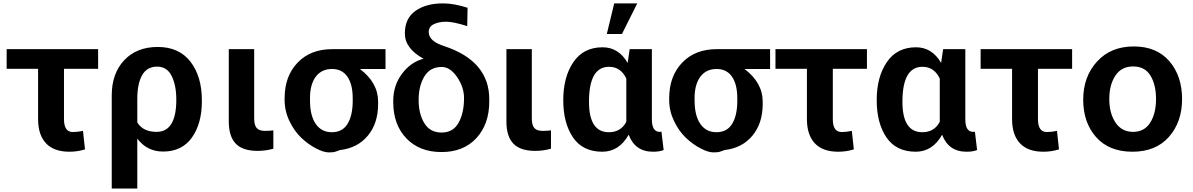

<svg xmlns="http://www.w3.org/2000/svg" viewBox="-20 -842 6927 1115"><path d="M18.6 -442.4V-556.6H549.8V-442.4H351.6V-149.4Q351.6 -75.2 403.3 -75.2Q429.7 -75.2 461.9 -82L473.6 25.4Q430.7 39.1 382.8 39.1Q293 39.1 247.1 -9.8Q201.2 -58.6 201.2 -150.4V-442.4Z M628.9 252.9V-288.1Q628.9 -415 701.2 -492.2Q773.4 -569.3 896.5 -569.3Q1019.5 -569.3 1085.9 -483.9Q1152.3 -398.4 1152.3 -259.8V-252.9Q1152.3 -125 1094.7 -43.5Q1037.1 38.1 926.8 38.1Q834 38.1 777.3 -37.1V252.9ZM777.3 -130.9Q810.5 -76.2 889.6 -76.2Q1003.9 -76.2 1003.9 -263.7Q1003.9 -345.7 977.1 -400.4Q950.2 -455.1 892.1 -455.1Q834 -455.1 805.7 -405.8Q777.3 -356.4 777.3 -267.6Z M1308.6 -136.7V-556.6H1456.1V-154.3Q1456.1 -115.2 1470.7 -98.6Q1485.4 -82 1517.6 -82Q1549.8 -82 1567.4 -85V21.5Q1523.4 34.2 1475.6 34.2Q1389.6 34.2 1349.1 -7.8Q1308.6 -49.8 1308.6 -136.7Z M1632.8 -261.7V-271.5Q1632.8 -399.4 1708 -478Q1783.2 -556.6 1909.2 -556.6H2218.8V-441.4H2070.3Q2175.8 -361.3 2175.8 -252V-238.3Q2175.8 -126 2116.2 -54.2Q2056.6 17.6 1955.1 29.3Q1946.3 32.2 1938.5 35.2L1926.8 39.1Q1918 43 1888.7 43Q1859.4 43 1814.5 19.5Q1769.5 -3.9 1729 -42.5Q1688.5 -81.1 1660.6 -139.6Q1632.8 -198.2 1632.8 -261.7ZM1780.3 -257.8Q1780.3 -170.9 1813.5 -122.6Q1846.7 -74.2 1907.2 -74.2Q1967.8 -74.2 1997.6 -121.6Q2027.3 -168.9 2028.3 -252V-271.5Q2028.3 -351.6 1997.6 -396.5Q1966.8 -441.4 1908.2 -441.4Q1849.6 -441.4 1816.4 -399.9Q1783.2 -358.4 1780.3 -284.2Z M2263.7 -249V-256.8Q2263.7 -345.7 2314.5 -413.6Q2365.2 -481.4 2439.5 -501Q2331.1 -560.5 2331.1 -647.9Q2331.1 -735.4 2392.6 -778.8Q2454.1 -822.3 2551.8 -822.3Q2617.2 -822.3 2695.3 -796.9L2693.4 -690.4Q2613.3 -715.8 2571.3 -715.8Q2529.3 -715.8 2499.5 -701.7Q2469.7 -687.5 2469.7 -656.2Q2469.7 -601.6 2562.5 -573.2Q2821.3 -486.3 2821.3 -265.6V-252.9Q2821.3 -121.1 2746.6 -40Q2671.9 41 2543.9 41Q2416 41 2339.8 -38.6Q2263.7 -118.2 2263.7 -249ZM2674.8 -272.5Q2674.8 -335 2634.8 -394Q2594.7 -453.1 2544.9 -453.1Q2477.5 -453.1 2444.3 -397.9Q2411.1 -342.8 2411.1 -261.7Q2411.1 -180.7 2444.3 -126.5Q2477.5 -72.3 2544.4 -72.3Q2611.3 -72.3 2643.1 -128.9Q2674.8 -185.5 2674.8 -272.5Z M2920.9 -136.7V-556.6H3068.4V-154.3Q3068.4 -115.2 3083 -98.6Q3097.7 -82 3129.9 -82Q3162.1 -82 3179.7 -85V21.5Q3135.7 34.2 3087.9 34.2Q3002 34.2 2961.4 -7.8Q2920.9 -49.8 2920.9 -136.7Z M3479.5 -567.4Q3572.3 -567.4 3625 -476.6L3636.7 -556.6H3765.6V-148.4Q3765.6 -76.2 3811.5 -76.2Q3819.3 -76.2 3821.3 -77.1L3834 29.3Q3810.5 39.1 3772.5 39.1Q3668 39.1 3630.9 -59.6Q3575.2 39.1 3477.5 39.1Q3364.3 39.1 3307.6 -43.9Q3251 -127 3251 -260.7Q3251 -394.5 3309.6 -481Q3368.2 -567.4 3479.5 -567.4ZM3400.4 -251Q3400.4 -74.2 3515.6 -74.2Q3585.9 -74.2 3617.2 -134.8V-385.7Q3585 -454.1 3516.6 -454.1Q3400.4 -454.1 3400.4 -251ZM3503.9 -644.5 3546.9 -822.3H3680.7L3591.8 -644.5Z M3866.2 -261.7V-271.5Q3866.2 -399.4 3941.4 -478Q4016.6 -556.6 4142.6 -556.6H4452.1V-441.4H4303.7Q4409.2 -361.3 4409.2 -252V-238.3Q4409.2 -126 4349.6 -54.2Q4290 17.6 4188.5 29.3Q4179.7 32.2 4171.9 35.2L4160.2 39.1Q4151.4 43 4122.1 43Q4092.8 43 4047.9 19.5Q4002.9 -3.9 3962.4 -42.5Q3921.9 -81.1 3894 -139.6Q3866.2 -198.2 3866.2 -261.7ZM4013.7 -257.8Q4013.7 -170.9 4046.9 -122.6Q4080.1 -74.2 4140.6 -74.2Q4201.2 -74.2 4231 -121.6Q4260.7 -168.9 4261.7 -252V-271.5Q4261.7 -351.6 4231 -396.5Q4200.2 -441.4 4141.6 -441.4Q4083 -441.4 4049.8 -399.9Q4016.6 -358.4 4013.7 -284.2Z M4483.4 -442.4V-556.6H5014.6V-442.4H4816.4V-149.4Q4816.4 -75.2 4868.2 -75.2Q4894.5 -75.2 4926.8 -82L4938.5 25.4Q4895.5 39.1 4847.7 39.1Q4757.8 39.1 4711.9 -9.8Q4666 -58.6 4666 -150.4V-442.4Z M5299.8 -567.4Q5392.6 -567.4 5445.3 -476.6L5457 -556.6H5585.9V-148.4Q5585.9 -76.2 5631.8 -76.2Q5639.6 -76.2 5641.6 -77.1L5654.3 29.3Q5630.9 39.1 5592.8 39.1Q5488.3 39.1 5451.2 -59.6Q5395.5 39.1 5297.9 39.1Q5184.6 39.1 5127.9 -43.9Q5071.3 -127 5071.3 -260.7Q5071.3 -394.5 5129.9 -481Q5188.5 -567.4 5299.8 -567.4ZM5220.7 -251Q5220.7 -74.2 5335.9 -74.2Q5406.2 -74.2 5437.5 -134.8V-385.7Q5405.3 -454.1 5336.9 -454.1Q5220.7 -454.1 5220.7 -251Z M5674.8 -442.4V-556.6H6206.1V-442.4H6007.8V-149.4Q6007.8 -75.2 6059.6 -75.2Q6085.9 -75.2 6118.2 -82L6129.9 25.4Q6086.9 39.1 6039.1 39.1Q5949.2 39.1 5903.3 -9.8Q5857.4 -58.6 5857.4 -150.4V-442.4Z M6345.7 -45.4Q6270.5 -129.9 6270.5 -263.2Q6270.5 -396.5 6350.6 -484.4Q6430.7 -572.3 6564 -572.3Q6697.3 -572.3 6771 -486.3Q6844.7 -400.4 6844.7 -267.1Q6844.7 -133.8 6768.6 -47.4Q6692.4 39.1 6556.6 39.1Q6420.9 39.1 6345.7 -45.4ZM6457 -402.3Q6421.9 -348.6 6421.9 -266.6Q6421.9 -184.6 6458 -130.4Q6494.1 -76.2 6560.1 -76.2Q6626 -76.2 6659.7 -129.9Q6693.4 -183.6 6693.4 -266.6Q6693.4 -349.6 6661.1 -402.8Q6628.9 -456.1 6560.5 -456.1Q6492.2 -456.1 6457 -402.3Z"/></svg>

Font: GenEi M Gothic v2 Bold
Style: Regular
Weight: 700
Version: Version 2.0